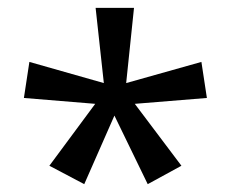

<svg xmlns="http://www.w3.org/2000/svg" viewBox="-20 -780 591 490"><path d="M322 -760 302 -568 494 -622 508 -530 324 -515 443 -357 357 -310 272 -485 195 -310 106 -357 223 -515 41 -530 55 -622 245 -568 224 -760Z"/></svg>

Font: Noto Kufi Arabic
Style: Regular
Weight: 400
Designer: Monotype Design Team, David Williams, Khaled Hosny
Foundry: Google LLC
Version: Version 2.109; ttfautohint (v1.8.4.7-5d5b)